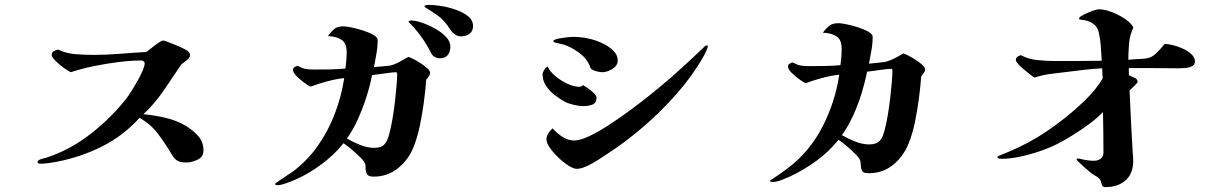

<svg xmlns="http://www.w3.org/2000/svg" viewBox="-20 -768 5040 787"><path d="M814 -151Q814 -125 790 -113.5Q766 -102 744 -102Q721 -102 708.5 -108.5Q696 -115 684 -135Q657 -180 628 -219Q599 -258 552 -285Q485 -211 398 -167.5Q311 -124 213 -105Q197 -102 179.5 -99.5Q162 -97 145 -97Q143 -97 138.5 -98Q134 -99 134 -103Q134 -112 150.5 -116.5Q167 -121 174 -123Q270 -155 354.5 -221.5Q439 -288 500 -367Q507 -376 519 -395Q531 -414 543.5 -436Q556 -458 564.5 -478Q573 -498 573 -508Q573 -513 569 -516.5Q565 -520 560 -520Q516 -520 464.5 -513.5Q413 -507 362.5 -496.5Q312 -486 270 -472Q261 -476 242.5 -489Q224 -502 208 -518Q192 -534 192 -543Q192 -554 201 -558.5Q210 -563 218 -565Q250 -549 289.5 -546Q329 -543 363 -543Q418 -543 472 -547.5Q526 -552 580 -555Q586 -559 600 -570.5Q614 -582 628.5 -592Q643 -602 648 -602Q653 -602 667 -596.5Q681 -591 698.5 -584Q716 -577 730 -570Q744 -563 748 -560Q753 -556 756 -552Q759 -548 759 -542Q759 -532 745.5 -521Q732 -510 724 -505Q688 -452 651.5 -398Q615 -344 568 -300Q610 -296 656.5 -285.5Q703 -275 740 -253Q769 -236 791.5 -211.5Q814 -187 814 -151Z M1608 -462Q1608 -464 1607.5 -468Q1607 -472 1603 -472Q1590 -472 1560 -467.5Q1530 -463 1505 -460Q1497 -418 1482 -371Q1467 -324 1447 -279.5Q1427 -235 1402 -200Q1426 -186 1456 -174Q1486 -162 1514 -162Q1529 -162 1540.5 -166Q1552 -170 1561 -183Q1569 -194 1576 -220.5Q1583 -247 1589 -282Q1595 -317 1599 -352.5Q1603 -388 1605.5 -417.5Q1608 -447 1608 -462ZM1743 -469Q1743 -462 1737 -454Q1731 -446 1727 -441Q1724 -399 1717.5 -350Q1711 -301 1701 -253Q1691 -205 1675 -165Q1655 -114 1612 -79Q1569 -44 1512 -44Q1496 -44 1488.5 -49.5Q1481 -55 1479 -71Q1478 -76 1478.5 -81.5Q1479 -87 1478 -92Q1476 -104 1458 -122Q1440 -140 1419.5 -157Q1399 -174 1388 -181Q1351 -134 1297 -94Q1243 -54 1187 -30Q1175 -25 1153 -17Q1131 -9 1118 -9Q1115 -9 1111 -10Q1107 -11 1108 -15Q1109 -17 1124.5 -27.5Q1140 -38 1156.5 -49Q1173 -60 1178 -63Q1239 -108 1282.5 -170Q1326 -232 1353 -303.5Q1380 -375 1391 -448Q1356 -444 1321 -434.5Q1286 -425 1253 -413Q1244 -417 1226.5 -429.5Q1209 -442 1195 -456.5Q1181 -471 1181 -481Q1181 -489 1187.5 -493Q1194 -497 1200 -498Q1219 -488 1232.5 -485.5Q1246 -483 1267 -483Q1299 -483 1331.5 -483.5Q1364 -484 1396 -487Q1398 -504 1399.5 -521Q1401 -538 1401 -554Q1401 -592 1379 -605.5Q1357 -619 1324 -620Q1338 -639 1350.5 -649.5Q1363 -660 1388 -660Q1398 -660 1420.5 -655.5Q1443 -651 1468 -643Q1493 -635 1510.5 -625Q1528 -615 1528 -604Q1528 -576 1523 -548Q1518 -520 1513 -493Q1535 -495 1553 -496.5Q1571 -498 1579 -499Q1598 -504 1612 -511.5Q1626 -519 1654 -535Q1661 -533 1675.5 -525.5Q1690 -518 1705.5 -508Q1721 -498 1732 -487.5Q1743 -477 1743 -469ZM1826 -577Q1826 -556 1815.5 -542.5Q1805 -529 1782 -529Q1773 -529 1764 -533.5Q1755 -538 1750 -545Q1746 -553 1742 -560.5Q1738 -568 1734 -575Q1701 -633 1654 -679Q1657 -684 1665 -684Q1683 -684 1709.5 -675Q1736 -666 1763 -651Q1790 -636 1808 -617Q1826 -598 1826 -577ZM1919 -661Q1919 -640 1904.5 -629.5Q1890 -619 1870 -619Q1854 -619 1842.5 -628.5Q1831 -638 1823 -651Q1802 -683 1780.5 -699.5Q1759 -716 1727 -735Q1725 -737 1722.5 -738.5Q1720 -740 1720 -743Q1720 -746 1729 -747Q1738 -748 1740 -748Q1758 -748 1787.5 -743.5Q1817 -739 1847.5 -728.5Q1878 -718 1898.5 -701.5Q1919 -685 1919 -661Z M2425 -367Q2425 -345 2407.5 -339Q2390 -333 2373 -333Q2355 -333 2333 -338Q2311 -343 2295 -351Q2275 -362 2253.5 -378.5Q2232 -395 2218 -416.5Q2204 -438 2204 -463Q2204 -471 2211 -482Q2218 -493 2225 -495Q2233 -476 2256 -456.5Q2279 -437 2306.5 -424.5Q2334 -412 2355 -412Q2360 -412 2363 -414Q2366 -416 2370 -419Q2377 -415 2390 -406Q2403 -397 2414 -386.5Q2425 -376 2425 -367ZM2881 -578Q2881 -572 2873.5 -556Q2866 -540 2862 -534Q2819 -458 2754.5 -384.5Q2690 -311 2616 -247.5Q2542 -184 2469 -137Q2454 -127 2431.5 -112.5Q2409 -98 2385.5 -87Q2362 -76 2344 -76Q2331 -76 2310.5 -89Q2290 -102 2269 -122Q2248 -142 2234 -162Q2220 -182 2220 -196Q2220 -210 2227.5 -221.5Q2235 -233 2245 -242Q2261 -223 2285 -207.5Q2309 -192 2334 -192Q2357 -192 2393.5 -209Q2430 -226 2474 -254.5Q2518 -283 2563.5 -316.5Q2609 -350 2651 -384Q2693 -418 2726.5 -447Q2760 -476 2778 -493Q2801 -514 2824 -535.5Q2847 -557 2870 -579Q2873 -582 2877 -582Q2881 -582 2881 -578ZM2512 -520Q2512 -499 2490 -485.5Q2468 -472 2449 -472Q2442 -472 2430 -474.5Q2418 -477 2408 -482.5Q2398 -488 2398 -497Q2385 -527 2360.5 -546.5Q2336 -566 2307 -579Q2294 -585 2281 -587.5Q2268 -590 2254 -594Q2253 -595 2250.5 -596Q2248 -597 2248 -599Q2248 -605 2266 -609Q2284 -613 2303.5 -615Q2323 -617 2329 -617Q2353 -617 2377.5 -613Q2402 -609 2425 -601Q2442 -595 2462 -584Q2482 -573 2497 -557Q2512 -541 2512 -520Z M3638 -476Q3638 -478 3637.5 -482Q3637 -486 3633 -486Q3620 -486 3589.5 -481.5Q3559 -477 3534 -474Q3526 -432 3511.5 -385Q3497 -338 3476.5 -293.5Q3456 -249 3431 -214Q3455 -200 3485 -188Q3515 -176 3543 -176Q3558 -176 3569.5 -180Q3581 -184 3591 -197Q3599 -208 3606 -234.5Q3613 -261 3619 -296Q3625 -331 3629 -366.5Q3633 -402 3635.5 -431.5Q3638 -461 3638 -476ZM3772 -483Q3772 -476 3766 -468Q3760 -460 3756 -455Q3753 -413 3746.5 -364Q3740 -315 3730 -266.5Q3720 -218 3704 -179Q3683 -127 3641 -92.5Q3599 -58 3541 -58Q3525 -58 3518 -63Q3511 -68 3509 -84Q3508 -89 3508 -95Q3508 -101 3507 -106Q3505 -118 3487 -136Q3469 -154 3448.5 -171Q3428 -188 3417 -195Q3379 -147 3326 -108.5Q3273 -70 3217 -44Q3204 -38 3183 -30Q3162 -22 3147 -22Q3144 -22 3140 -23Q3136 -24 3136 -28Q3142 -32 3151.5 -38Q3161 -44 3171 -51Q3183 -59 3193.5 -67Q3204 -75 3207 -77Q3298 -145 3351 -248Q3404 -351 3420 -462Q3385 -458 3350 -448.5Q3315 -439 3282 -427Q3273 -431 3255.5 -443.5Q3238 -456 3224 -470.5Q3210 -485 3210 -495Q3210 -503 3216.5 -507Q3223 -511 3229 -512Q3248 -502 3261.5 -499.5Q3275 -497 3296 -497Q3328 -497 3360.5 -497.5Q3393 -498 3425 -501Q3427 -518 3428.5 -535Q3430 -552 3430 -568Q3430 -606 3408 -619.5Q3386 -633 3353 -634Q3367 -653 3380 -663Q3393 -673 3418 -673Q3427 -673 3449.5 -668.5Q3472 -664 3497 -656Q3522 -648 3539.5 -638Q3557 -628 3557 -618Q3557 -590 3552 -562Q3547 -534 3542 -507Q3564 -509 3580.5 -511Q3597 -513 3607 -514Q3619 -517 3634 -523Q3649 -529 3683 -549Q3690 -547 3704.5 -539.5Q3719 -532 3734.5 -522Q3750 -512 3761 -501.5Q3772 -491 3772 -483Z M4878 -516Q4878 -502 4865 -496Q4852 -490 4835.5 -489Q4819 -488 4810 -488Q4781 -488 4752 -488.5Q4723 -489 4694 -489H4607Q4607 -482 4607 -474.5Q4607 -467 4608 -459Q4617 -455 4630 -449.5Q4643 -444 4643 -432Q4643 -430 4636 -422.5Q4629 -415 4621 -407.5Q4613 -400 4610 -397Q4613 -333 4616 -269Q4619 -205 4623 -141Q4624 -133 4624.5 -125Q4625 -117 4625 -109Q4625 -56 4593.5 -28.5Q4562 -1 4511 -1Q4498 -1 4495.5 -13.5Q4493 -26 4488 -33Q4484 -39 4474.5 -44.5Q4465 -50 4459 -54Q4456 -56 4445.5 -64.5Q4435 -73 4423 -84Q4411 -95 4402 -103.5Q4393 -112 4393 -114Q4393 -118 4396 -118Q4399 -118 4401 -118Q4404 -118 4410 -116.5Q4416 -115 4419 -114Q4430 -112 4441.5 -110.5Q4453 -109 4464 -109Q4480 -109 4491.5 -117.5Q4503 -126 4503 -143Q4503 -184 4502.5 -226Q4502 -268 4501 -309Q4479 -285 4445 -260Q4411 -235 4375.5 -213Q4340 -191 4310 -176Q4280 -161 4240 -147.5Q4200 -134 4159.5 -125.5Q4119 -117 4085 -117Q4082 -117 4075.5 -118Q4069 -119 4069 -123Q4069 -128 4076 -130Q4117 -146 4155 -164Q4193 -182 4230 -204Q4275 -231 4327.5 -271Q4380 -311 4427 -356.5Q4474 -402 4500 -447Q4499 -458 4498.5 -468Q4498 -478 4498 -488Q4461 -486 4425 -482Q4389 -478 4352 -473Q4316 -469 4285.5 -465Q4255 -461 4220 -450Q4215 -453 4202.5 -462.5Q4190 -472 4176.5 -483.5Q4163 -495 4153.5 -505.5Q4144 -516 4144 -521Q4144 -531 4150.5 -535.5Q4157 -540 4165 -542Q4193 -526 4230.5 -522Q4268 -518 4299 -518Q4349 -518 4398 -518Q4447 -518 4496 -519Q4494 -548 4492 -579Q4490 -610 4483 -638Q4476 -666 4446 -679Q4437 -683 4427 -685Q4417 -687 4407 -688Q4403 -689 4403 -692Q4403 -697 4413.5 -703Q4424 -709 4438.5 -715.5Q4453 -722 4466 -726Q4479 -730 4484 -730Q4506 -730 4534.5 -719.5Q4563 -709 4588.5 -692.5Q4614 -676 4625 -657Q4625 -653 4623.5 -649Q4622 -645 4620 -641Q4610 -619 4607.5 -583.5Q4605 -548 4605 -523Q4637 -526 4656.5 -526.5Q4676 -527 4689.5 -531Q4703 -535 4717.5 -548Q4732 -561 4754 -588Q4767 -588 4787.5 -583Q4808 -578 4829 -568.5Q4850 -559 4864 -545.5Q4878 -532 4878 -516Z"/></svg>

Font: Kaisei HarunoUmi
Style: Bold
Weight: 700
Designer: Font-Kai, 金井和夫
Foundry: KAZUO KANAI
Version: Version 5.003